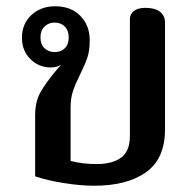

<svg xmlns="http://www.w3.org/2000/svg" viewBox="-20 -578 621 612"><path d="M92 -16V-210Q92 -253 108.5 -283Q125 -313 161 -356L175 -372Q162 -363 142 -363Q104 -363 77 -389.5Q50 -416 50 -458Q50 -502 80 -530Q110 -558 156 -558Q206 -558 236 -527.5Q266 -497 266 -450Q266 -417 258.5 -394.5Q251 -372 235 -340Q220 -310 212.5 -287.5Q205 -265 205 -234V-65Q243 -55 288 -55Q338 -55 366 -75.5Q394 -96 394 -144V-517Q394 -533 407 -543Q420 -553 443 -553Q474 -553 490 -540.5Q506 -528 506 -505V-166Q506 -72 445.5 -29Q385 14 280 14Q236 14 183 5.5Q130 -3 92 -16ZM199 -459Q199 -481 186.5 -493.5Q174 -506 154 -506Q135 -506 122 -493.5Q109 -481 109 -459Q109 -436 122 -424Q135 -412 154 -412Q174 -412 186.5 -424Q199 -436 199 -459Z"/></svg>

Font: Maitree Semibold
Style: Regular
Weight: 600
Designer: CadsonDemak Team
Foundry: CadsonDemak
Version: Version 1.010